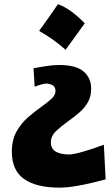

<svg xmlns="http://www.w3.org/2000/svg" viewBox="-20 -650 524 909"><path d="M254.4 -630.4Q289.9 -617 321.6 -592.8Q353.3 -568.6 381.2 -539.6Q359.2 -509 336.6 -477.6Q314.1 -446.2 290.4 -414.5Q263 -438.7 231.9 -461.2Q200.7 -483.8 165.3 -503.7Q188.9 -535.9 210.9 -567.6Q233 -599.3 254.4 -630.4ZM260.7 238.3Q151.9 238.3 94 197.5Q36.1 156.7 36.1 68.4Q36.1 11.7 58.6 -27.8Q81.1 -67.4 113.3 -95.2Q145.5 -123 175.3 -144Q203.1 -164.1 222.9 -181.6Q242.7 -199.2 242.7 -219.2Q242.7 -239.3 228.8 -246.6Q214.8 -253.9 199.2 -254.4Q191.4 -254.4 174.8 -249.8Q158.2 -245.1 144 -239.7L138.7 -327.1Q159.2 -331.1 195.3 -336.7Q231.4 -342.3 259.3 -342.3Q339.8 -342.3 375.7 -311.5Q411.6 -280.8 411.6 -231Q411.6 -192.9 395.5 -165Q379.4 -137.2 354.2 -116Q329.1 -94.7 300.8 -74.7Q269.5 -52.2 245.1 -29.1Q220.7 -5.9 220.7 24.9Q220.7 80.1 306.6 81.5Q326.7 81.5 374 67.9Q421.4 54.2 471.7 35.2L480 199.2Q455.1 206.1 416.7 215.3Q378.4 224.6 336.9 231.4Q295.4 238.3 260.7 238.3Z"/></svg>

Font: Pinar DS1 ExtraBold
Style: Regular
Weight: 800
Designer: Amin Abedi
Version: Version 3.000